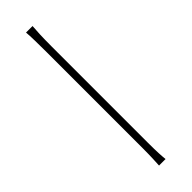

<svg xmlns="http://www.w3.org/2000/svg" viewBox="105 -779 791 791"><g transform="rotate(45 500.0 -384.0)"><path d="M112 -403V-365C137 -367 176 -368 230 -368C261 -368 730 -368 790 -368C837 -368 870 -366 887 -365V-403C869 -401 842 -399 789 -399C730 -399 259 -399 230 -399C169 -399 136 -401 112 -403Z"/></g></svg>

Font: Harano Aji Gothic ExtraLight
Style: Regular
Weight: 250
Foundry: Masamichi Hosoda
Version: HaranoAjiGothic-ExtraLight version 20230610;ttx 4.39.4